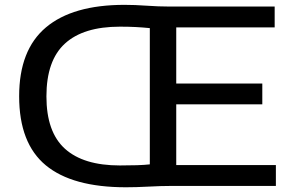

<svg xmlns="http://www.w3.org/2000/svg" viewBox="-20 -767 1208 792"><path d="M499.5 5.5Q278.5 5.5 168.8 -85.2Q59 -176 59 -370Q59 -561 169.5 -654Q280 -747 493.5 -747Q536 -747 585 -743.5Q634 -740 678 -740H1113V-654H707V-422.5H1062V-336.5H707V-86H1118V0H684.5Q644 0 592.2 2.8Q540.5 5.5 499.5 5.5ZM474.5 -84.5Q514 -84.5 544.8 -85.5Q575.5 -86.5 598 -89V-651Q568 -654 539.2 -655.5Q510.5 -657 474.5 -657Q324 -657 247.8 -587.2Q171.5 -517.5 171.5 -369.5Q171.5 -222.5 247.8 -153.5Q324 -84.5 474.5 -84.5Z"/></svg>

Font: Encode Sans Expanded Medium
Style: Regular
Weight: 500
Width: 7
Designer: Multiple Designers
Foundry: Impallari Type
Version: Version 3.000; ttfautohint (v1.8.3) -l 8 -r 50 -G 200 -x 14 